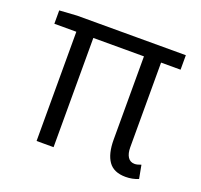

<svg xmlns="http://www.w3.org/2000/svg" viewBox="-94 -588 738 705"><g transform="rotate(20 275.0 -235.0)"><path d="M24.9 -426.8V-479L93.3 -483.4H518.1V-426.8H441.9V-95.7Q441.9 -71.8 450.9 -57.9Q460 -43.9 477.5 -43.9Q487.3 -43.9 502.4 -49.8L512.2 2.4Q489.3 12.2 462.4 12.2Q416 12.2 395.5 -17.1Q375 -46.4 375 -101.6V-426.8H177.2V0H110.8V-426.8Z"/></g></svg>

Font: Varta
Style: Light
Weight: 300
Designer: Joana Correia, Viktoriya Grabowska, Eben Sorkin
Foundry: Sorkin Type
Version: Version 1.002; ttfautohint (v1.3) -l 8 -r 24 -G 200 -x 12 -H